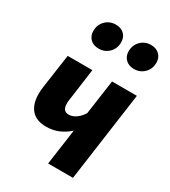

<svg xmlns="http://www.w3.org/2000/svg" viewBox="-193 -892 879 990"><g transform="rotate(30 246.5 -397.5)"><path d="M403 0H255L285 -213Q226 -159 151 -159Q92 -159 62.5 -192.5Q33 -226 33 -287Q33 -307 36 -328L65 -531H212L185 -334Q183 -321 184 -315Q184 -271 221 -271Q242 -271 263.5 -286Q285 -301 300 -326L329 -531H477ZM115 -709Q115 -746 139.5 -770.5Q164 -795 200 -795Q232 -795 250.5 -776.5Q269 -758 269 -729Q269 -692 244.5 -667.5Q220 -643 184 -643Q152 -643 133.5 -661.5Q115 -680 115 -709ZM325 -709Q325 -746 349.5 -770.5Q374 -795 410 -795Q441 -795 460 -776.5Q479 -758 479 -729Q479 -692 454.5 -667.5Q430 -643 394 -643Q363 -643 344 -661.5Q325 -680 325 -709Z"/></g></svg>

Font: Fira Sans Condensed
Style: Bold Italic
Weight: 700
Width: 3
Italic angle: -8°
Designer: Carrois Corporate & Edenspiekermann AG
Foundry: Carrois Corporate GbR & Edenspiekermann AG
Version: Version 4.203